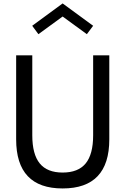

<svg xmlns="http://www.w3.org/2000/svg" viewBox="-20 -1068 720 1103"><path d="M72.8 -267.6V-750H165.5V-291Q165.5 -181.6 208.3 -129.2Q251 -76.7 339.8 -76.7Q429.2 -76.7 472.2 -129.2Q515.1 -181.6 515.1 -291V-750H607.9V-267.6Q607.9 14.6 339.8 14.6Q72.8 14.6 72.8 -267.6ZM165 -919.9 339.8 -1048.3 515.1 -919.9 479 -871.6 339.8 -973.1 200.7 -871.6Z"/></svg>

Font: Spartan MB Med
Style: Regular
Weight: 500
Designer: Matt Bailey, Mirko Velimirovic
Foundry: Matt Bailey
Version: Version 1.005